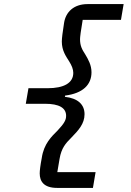

<svg xmlns="http://www.w3.org/2000/svg" viewBox="-20 -780 640 938"><path d="M434 138 447 61H260L271 -4C280 -57 301 -80 328 -107C363 -143 393 -175 393 -222C393 -269 361 -300 297 -307L298 -313C385 -324 427 -366 427 -427C427 -462 411 -490 396 -515C381 -538 371 -556 371 -589C371 -598 375 -632 384 -683H571L584 -760H408C340 -760 301 -721 293 -668C286 -624 282 -592 282 -577C282 -532 303 -504 318 -480C331 -459 338 -441 338 -424C338 -375 293 -349 212 -349H119L106 -273H200C269 -273 303 -253 303 -214C303 -194 294 -177 261 -142C233 -114 194 -78 184 -8C177 28 174 54 174 67C174 106 194 138 259 138Z"/></svg>

Font: IBM Mono Medium
Style: Italic
Weight: 500
Italic angle: -9°
Monospace: yes
Designer: Mike Abbink, Paul van der Laan, Pieter van Rosmalen
Foundry: Bold Monday
Version: Version 2.3